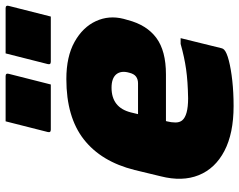

<svg xmlns="http://www.w3.org/2000/svg" viewBox="-102 -712 832 667"><g transform="rotate(-90 313.5 -379.0)"><path d="M372 -564Q450 -564 501 -535.5Q552 -507 573 -461.5Q594 -416 581 -365L577 -351Q560 -285 515 -251.5Q470 -218 388 -218H226L225 -215Q221 -199 221 -185Q221 -171 228 -162Q245 -141 305 -141Q364 -142 406 -148Q448 -154 494 -167H514Q505 -132 496.5 -96Q488 -60 479 -25Q478 -20 474 -16Q465 -7 436 0.5Q407 8 366 12.5Q325 17 278 17Q183 17 122 -15Q61 -47 38 -104Q15 -161 34 -236L56 -327Q85 -443 162.5 -503.5Q240 -564 372 -564ZM342 -407Q273 -407 256 -340L250 -315H357Q371 -315 380.5 -322Q390 -329 394 -346Q402 -374 388 -391Q374 -407 342 -407ZM225 -775H382Q393 -775 390 -764L353 -618H196Q185 -618 188 -629ZM461 -775H618Q629 -775 626 -764L589 -618H432Q421 -618 424 -629Z"/></g></svg>

Font: Recursive Mn Lnr St Blk
Style: Italic
Weight: 900
Italic angle: -15°
Monospace: yes
Version: Version 1.079;hotconv 1.0.112;makeotfexe 2.5.65598; ttfautoh